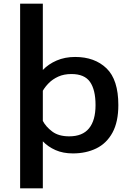

<svg xmlns="http://www.w3.org/2000/svg" viewBox="-20 -820 750 1040"><path d="M89 200V-800H212V-441Q242.5 -473 287 -492.2Q331.5 -511.5 387 -511.5Q493 -511.5 557 -449.8Q621 -388 621 -251Q621 -159.5 589.2 -101.5Q557.5 -43.5 501.8 -16.2Q446 11 375 11Q321.5 11 280.8 -7Q240 -25 212 -54.5V200ZM367 -419Q326 -419 295.5 -405Q265 -391 244.5 -370.2Q224 -349.5 212 -328.5V-165Q228.5 -133.5 263 -107.5Q297.5 -81.5 355 -81.5Q427 -81.5 462.2 -124.8Q497.5 -168 497.5 -251Q497.5 -333 467.8 -376Q438 -419 367 -419Z"/></svg>

Font: League Mono Medium
Style: Regular
Weight: 500
Width: 6
Designer: Tyler Finck
Foundry: The League of Moveable Type / Tyler Finck
Version: Version 2.300;RELEASE